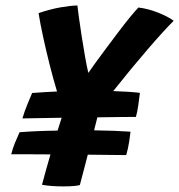

<svg xmlns="http://www.w3.org/2000/svg" viewBox="-20 -681 655 702"><path d="M62 -248Q69 -272.5 80.8 -301.2Q92.5 -330 97.5 -341Q144 -344.5 188.5 -346.5Q175.5 -389.5 162.2 -441.8Q149 -494 138 -544.5Q127 -595 121 -633Q165.5 -648 201.8 -654.2Q238 -660.5 263 -661Q264 -650.5 268.2 -619.5Q272.5 -588.5 278.5 -549.5Q284.5 -510.5 291 -473.8Q297.5 -437 303 -414.5Q311 -426.5 328.2 -450.2Q345.5 -474 367.5 -503.5Q389.5 -533 412 -562.8Q434.5 -592.5 454.2 -616.8Q474 -641 486 -653.5Q521.5 -649.5 558.8 -634.5Q596 -619.5 615 -605Q577.5 -567.5 519.8 -500.5Q462 -433.5 394 -348Q454.5 -346 491.5 -341.5Q489 -319.5 485.5 -295.5Q482 -271.5 477 -253.5Q463.5 -253.5 424.8 -253.2Q386 -253 336 -252Q330.5 -230 324 -204.5Q401.5 -203.5 457 -199.5Q456 -187 452 -161.5Q448 -136 441.5 -114Q426.5 -114 388 -114.5Q349.5 -115 301 -115.5Q295.5 -93.5 289.2 -70Q283 -46.5 278.2 -28.2Q273.5 -10 272 -4.5Q255.5 0.5 211 0.5Q164.5 0.5 133.5 -5.5Q141 -33.5 148.8 -61.5Q156.5 -89.5 164.5 -116.5Q113.5 -117 74 -117Q34.5 -117 21 -117Q26.5 -138.5 34.5 -158.2Q42.5 -178 51.5 -197.5Q82 -200 116.5 -201.5Q151 -203 190.5 -203.5Q199 -230.5 205.5 -250.5Q155.5 -249.5 116 -249Q76.5 -248.5 62 -248Z"/></svg>

Font: Grandstander SemiBold
Style: Italic
Weight: 600
Italic angle: -15°
Designer: Tyler Finck
Foundry: Etcetera Type Co
Version: Version 1.200; ttfautohint (v1.8.3)